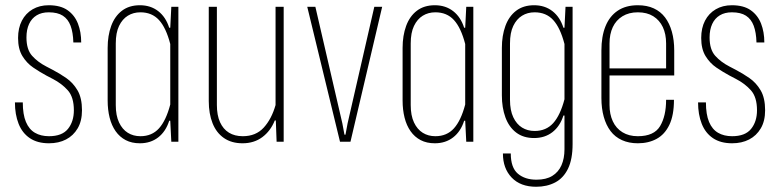

<svg xmlns="http://www.w3.org/2000/svg" viewBox="-20 -541 2981 733"><path d="M167 6Q123 6 94 -13.5Q65 -33 51 -68.5Q37 -104 37 -150H67Q67 -104 79 -75.5Q91 -47 113.5 -34Q136 -21 167 -21Q217 -21 239.5 -49Q262 -77 262 -120Q262 -170 239 -196Q216 -222 181 -240L158 -252Q132 -266 107 -283Q82 -300 65.5 -327Q49 -354 49 -396Q49 -434 63.5 -462Q78 -490 104.5 -505.5Q131 -521 166 -521Q211 -521 238 -502Q265 -483 277.5 -451Q290 -419 290 -379H260Q259 -417 249.5 -442.5Q240 -468 220 -481Q200 -494 166 -494Q139 -494 120 -482.5Q101 -471 91 -449.5Q81 -428 81 -398Q81 -352 102.5 -328Q124 -304 157 -287L180 -275Q207 -261 233 -243Q259 -225 276 -196Q293 -167 293 -120Q293 -79 276.5 -51Q260 -23 232 -8.5Q204 6 167 6Z M514 6Q483 6 460 -6Q437 -18 421.5 -40Q406 -62 398.5 -92Q391 -122 391 -157V-358Q391 -405 404.5 -442Q418 -479 445.5 -500Q473 -521 514 -521Q555 -521 584 -498.5Q613 -476 626 -435H630L634 -515H661V0H634L630 -80H626Q613 -39 584 -16.5Q555 6 514 6ZM516 -21Q560 -21 587 -51Q614 -81 630 -142V-373Q614 -435 587 -464.5Q560 -494 516 -494Q489 -494 468 -481Q447 -468 434.5 -442Q422 -416 422 -375V-140Q422 -100 434.5 -73.5Q447 -47 468 -34Q489 -21 516 -21Z M1063 -515V0H1036L1033 -81H1029Q1013 -41 981.5 -17.5Q950 6 906 6Q864 6 835 -14Q806 -34 791.5 -70.5Q777 -107 777 -155V-515H808V-140Q808 -101 820 -74.5Q832 -48 854 -34.5Q876 -21 907 -21Q957 -21 987 -54Q1017 -87 1032 -140V-515Z M1278 0 1153 -515H1184L1287 -70L1295 -27H1299L1307 -70L1409 -515H1439L1318 0Z M1640 6Q1609 6 1586 -6Q1563 -18 1547.5 -40Q1532 -62 1524.5 -92Q1517 -122 1517 -157V-358Q1517 -405 1530.5 -442Q1544 -479 1571.5 -500Q1599 -521 1640 -521Q1681 -521 1710 -498.5Q1739 -476 1752 -435H1756L1760 -515H1787V0H1760L1756 -80H1752Q1739 -39 1710 -16.5Q1681 6 1640 6ZM1642 -21Q1686 -21 1713 -51Q1740 -81 1756 -142V-373Q1740 -435 1713 -464.5Q1686 -494 1642 -494Q1615 -494 1594 -481Q1573 -468 1560.5 -442Q1548 -416 1548 -375V-140Q1548 -100 1560.5 -73.5Q1573 -47 1594 -34Q1615 -21 1642 -21Z M2027 172Q1967 172 1933.5 137Q1900 102 1900 45H1930Q1930 99 1957 122Q1984 145 2028 145Q2065 145 2088.5 130.5Q2112 116 2123.5 90Q2135 64 2135 29V-100H2131Q2118 -59 2089 -36.5Q2060 -14 2019 -14Q1978 -14 1950.5 -35Q1923 -56 1909.5 -93Q1896 -130 1896 -177V-358Q1896 -405 1909.5 -442Q1923 -479 1950.5 -500Q1978 -521 2019 -521Q2060 -521 2089 -498.5Q2118 -476 2131 -435H2135L2139 -515H2166V9Q2166 67 2148.5 103Q2131 139 2099.5 155.5Q2068 172 2027 172ZM2021 -41Q2065 -41 2092 -71Q2119 -101 2135 -162V-373Q2119 -435 2092 -464.5Q2065 -494 2021 -494Q1994 -494 1973 -481Q1952 -468 1939.5 -442Q1927 -416 1927 -375V-160Q1927 -120 1939.5 -93.5Q1952 -67 1973 -54Q1994 -41 2021 -41Z M2415 6Q2381 6 2354.5 -6Q2328 -18 2311 -40.5Q2294 -63 2285 -95Q2276 -127 2276 -167V-348Q2276 -402 2291.5 -440.5Q2307 -479 2338 -500Q2369 -521 2415 -521Q2450 -521 2476 -509Q2502 -497 2519 -474.5Q2536 -452 2545 -420Q2554 -388 2554 -348V-253H2300V-280H2537L2523 -266V-375Q2523 -411 2510.5 -437.5Q2498 -464 2474 -479Q2450 -494 2415 -494Q2381 -494 2356.5 -479Q2332 -464 2319.5 -437.5Q2307 -411 2307 -375V-140Q2307 -105 2319.5 -78Q2332 -51 2356.5 -36Q2381 -21 2415 -21Q2477 -21 2500 -59.5Q2523 -98 2523 -160H2553Q2553 -101 2535.5 -64.5Q2518 -28 2487 -11Q2456 6 2415 6Z M2775 6Q2731 6 2702 -13.5Q2673 -33 2659 -68.5Q2645 -104 2645 -150H2675Q2675 -104 2687 -75.5Q2699 -47 2721.5 -34Q2744 -21 2775 -21Q2825 -21 2847.5 -49Q2870 -77 2870 -120Q2870 -170 2847 -196Q2824 -222 2789 -240L2766 -252Q2740 -266 2715 -283Q2690 -300 2673.5 -327Q2657 -354 2657 -396Q2657 -434 2671.5 -462Q2686 -490 2712.5 -505.5Q2739 -521 2774 -521Q2819 -521 2846 -502Q2873 -483 2885.5 -451Q2898 -419 2898 -379H2868Q2867 -417 2857.5 -442.5Q2848 -468 2828 -481Q2808 -494 2774 -494Q2747 -494 2728 -482.5Q2709 -471 2699 -449.5Q2689 -428 2689 -398Q2689 -352 2710.5 -328Q2732 -304 2765 -287L2788 -275Q2815 -261 2841 -243Q2867 -225 2884 -196Q2901 -167 2901 -120Q2901 -79 2884.5 -51Q2868 -23 2840 -8.5Q2812 6 2775 6Z"/></svg>

Font: Hubot Sans Condensed ExtraLight
Style: Regular
Weight: 200
Width: 3
Designer: Deni Anggara
Foundry: GitHub, Inc., Subsidiary of Microsoft Corporation
Version: Version 2.000